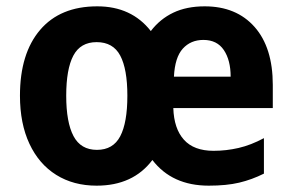

<svg xmlns="http://www.w3.org/2000/svg" viewBox="-20 -576 923 606"><path d="M626 -556Q726 -556 783.5 -491Q841 -426 841 -308V-235H527Q529 -170 560.5 -135Q592 -100 654 -100Q694 -100 733 -109Q772 -118 813 -140V-28Q775 -9 735 0.5Q695 10 639 10Q523 10 461 -71Q400 10 285 10Q212 10 157.5 -24Q103 -58 73 -122Q43 -186 43 -274Q43 -407 106.5 -481.5Q170 -556 287 -556Q395 -556 456 -478Q485 -516 527 -536Q569 -556 626 -556ZM622 -450Q582 -450 557 -422.5Q532 -395 529 -334H708Q708 -386 686.5 -418Q665 -450 622 -450ZM285 -443Q234 -443 211.5 -400.5Q189 -358 189 -274Q189 -190 212 -146.5Q235 -103 286 -103Q337 -103 359.5 -146Q382 -189 382 -274Q382 -358 359.5 -400.5Q337 -443 285 -443Z"/></svg>

Font: Noto Sans Lao UI SemCond
Style: Bold
Weight: 700
Width: 4
Designer: Monotype Design Team
Foundry: Monotype Imaging Inc.
Version: Version 2.000; ttfautohint (v1.8.4.7-5d5b)